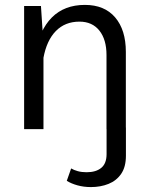

<svg xmlns="http://www.w3.org/2000/svg" viewBox="-20 -530 611 788"><path d="M417.4 -6.7V102.6Q417.4 140.8 395.8 158.8Q374.1 176.9 335.2 176.9Q315.3 176.9 299 172.4Q282.8 167.9 272 161.3L254.1 212.1Q272.4 223.6 298.1 230.7Q323.7 237.8 353.2 237.8Q392.8 237.8 425.5 224.7Q458.1 211.6 477.5 183.2Q496.8 154.9 496.8 109.1V-6.7ZM496.5 -317.1Q496.5 -407.2 452.6 -458.6Q408.8 -509.9 328.4 -509.9Q244.4 -509.9 192.8 -458.3Q141.3 -406.6 122.6 -304.5L158.2 -291.9Q171.3 -363.8 209.1 -402.5Q246.9 -441.2 306 -441.2Q358.6 -441.2 387.9 -404.4Q417.1 -367.7 417.1 -304.1V0H496.5ZM158.4 0V-348.3L148.1 -505.4H79V0Z"/></svg>

Font: Estedad-FD VF
Style: Regular
Weight: 100
Designer: Amin Abedi
Version: Version 7.3